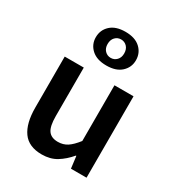

<svg xmlns="http://www.w3.org/2000/svg" viewBox="-184 -876 923 1003"><g transform="rotate(30 278.0 -375.0)"><path d="M219 12Q140 12 104 -38.5Q68 -89 68 -183V-491H183V-198Q183 -137 201 -112Q219 -87 259 -87Q291 -87 315.5 -103Q340 -119 368 -155V-491H483V0H389L380 -72H377Q345 -34 307.5 -11Q270 12 219 12ZM279 -559Q221 -559 189.5 -588Q158 -617 158 -660Q158 -704 189.5 -733Q221 -762 279 -762Q337 -762 368.5 -733Q400 -704 400 -660Q400 -617 368.5 -588Q337 -559 279 -559ZM279 -605Q300 -605 314.5 -620Q329 -635 329 -660Q329 -686 314.5 -701Q300 -716 279 -716Q258 -716 243.5 -701Q229 -686 229 -660Q229 -635 243.5 -620Q258 -605 279 -605Z"/></g></svg>

Font: CV Source Sans Light
Style: Bold
Weight: 600
Designer: Paul D. Hunt
Foundry: Adobe Systems Incorporated
Version: Version 3.001